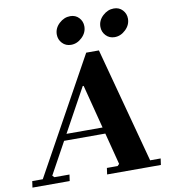

<svg xmlns="http://www.w3.org/2000/svg" viewBox="-138 -960 924 1041"><g transform="rotate(-10 324.0 -440.0)"><path d="M161 0H-44L-39 -35H19L370 -670H440L610 -35H668L663 0H367L372 -35H431L441 -45L325.1 -495H320L73 -45L83 -35H166ZM161 -255H487L482 -220H156ZM297.2 -726Q268 -726 249 -746.2Q230 -766.4 230 -794.2Q230 -829 257.4 -854.5Q284.8 -880 318.5 -880Q348 -880 366.5 -860Q385 -840 385 -812.5Q385 -778 357.8 -752Q330.7 -726 297.2 -726ZM537.2 -726Q508 -726 489 -746.2Q470 -766.4 470 -794.2Q470 -829 497.4 -854.5Q524.8 -880 558.5 -880Q588 -880 606.5 -860Q625 -840 625 -812.5Q625 -778 597.8 -752Q570.7 -726 537.2 -726Z"/></g></svg>

Font: Brygada 1918
Style: Italic
Weight: 400
Italic angle: -8°
Designer: Mateusz Machalski | Borys Kosmynka | Przemek Hoffer
Foundry: NIEPODLEGLA 2018
Version: Version 3.006